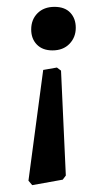

<svg xmlns="http://www.w3.org/2000/svg" viewBox="-20 -537 295 560"><path d="M158 -331 172 -25 163 -13 74 3 63 -10 106 -333 146 -340ZM201 -456Q201 -428 182.5 -409Q164 -390 133 -390Q104 -390 87.5 -407Q71 -424 71 -451Q71 -480 89.5 -498.5Q108 -517 139 -517Q169 -517 185 -500Q201 -483 201 -456Z"/></svg>

Font: Alegreya SC Medium
Style: Regular
Weight: 500
Designer: Juan Pablo del Peral
Foundry: Huerta Tipografica
Version: Version 2.007; ttfautohint (v1.6)